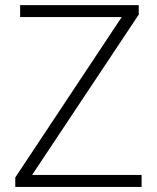

<svg xmlns="http://www.w3.org/2000/svg" viewBox="-20 -734 616 754"><path d="M536.1 0H40V-37.1L458 -667H59.1V-713.9H524.9V-676.8L106 -46.9H536.1Z"/></svg>

Font: OpenSans-Light
Style: Regular
Weight: 300
Foundry: Ascender Corporation
Version: Version 1.10